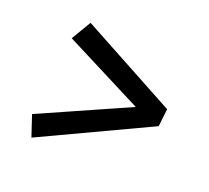

<svg xmlns="http://www.w3.org/2000/svg" viewBox="-74 -511 588 541"><g transform="rotate(20 220.0 -240.5)"><path d="M67 -60 46 -123 330 -249 331 -233 78 -362 113 -421 399 -266 393 -213Z"/></g></svg>

Font: Rasa Medium
Style: Italic
Weight: 500
Italic angle: -7.10001°
Designer: Anna Giedrys (Yrsa+Rasa design), David Brezina (Yrsa art-direction, Rasa art-direction, design)
Foundry: Rosetta Type Foundry
Version: Version 2.004